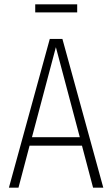

<svg xmlns="http://www.w3.org/2000/svg" viewBox="-20 -863 515 883"><path d="M408 0 357 -193H116L65 0H21L209 -684H267L455 0ZM127 -232H347L237 -646ZM335 -806H142V-843H335Z"/></svg>

Font: Fira Sans Extra Condensed ExtraLight
Style: Regular
Weight: 275
Width: 1
Designer: Carrois Corporate & Edenspiekermann AG
Foundry: Carrois Corporate GbR & Edenspiekermann AG
Version: Version 4.203